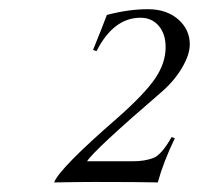

<svg xmlns="http://www.w3.org/2000/svg" viewBox="-20 -875 422 407"><path d="M164.6 -533.2H262.7Q286.6 -533.2 304.7 -540Q322.3 -546.4 343.8 -584.5L350.6 -582Q326.2 -531.2 314.5 -488.3Q276.9 -489.3 180.7 -489.3Q151.4 -489.3 94.7 -488.3Q106.4 -518.6 229 -625Q287.1 -676.3 309.1 -709Q331.1 -741.7 331.1 -774.9Q331.1 -803.2 316.4 -820.3Q301.8 -837.4 277.8 -837.4Q220.7 -837.4 184.6 -766.6L177.2 -769Q198.2 -820.8 206.5 -843.3Q252.4 -855.5 293.5 -855.5Q333 -855.5 357.7 -834Q382.3 -812.5 382.3 -780.8Q382.3 -758.8 365.2 -730.2Q348.1 -701.7 319.8 -677.7Q179.7 -557.1 164.6 -533.2Z"/></svg>

Font: Flanker
Style: Italic
Weight: 400
Italic angle: -12°
Designer: Flanker
Version: Version 2.027